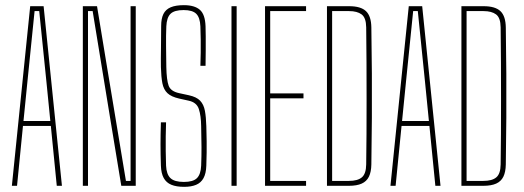

<svg xmlns="http://www.w3.org/2000/svg" viewBox="-20 -720 2031 744"><path d="M26 0 97 -696H149L220 0H200L177 -232H69L46 0ZM71 -251H175L160 -402L132 -677H114L86 -401Z M301 0V-696H356L392 -477L468 -19H486V-477V-696H506V0H450L407 -261L339 -677H321V-257V0Z M693.5 4Q663.5 4 644 -4Q624.5 -12 614.5 -30Q604.5 -48 603.5 -78Q602 -124 602 -160.8Q602 -197.5 603.5 -246H623.5Q622.5 -219.5 622.2 -191.5Q622 -163.5 622.2 -134.8Q622.5 -106 623.5 -78Q625 -44.5 640.5 -29.8Q656 -15 692.5 -15Q728.5 -15 743.2 -29.8Q758 -44.5 759.5 -78Q761 -116.5 760.8 -150.2Q760.5 -184 759.5 -231Q759 -271.5 750.5 -297.5Q742 -323.5 710.5 -330L674.5 -338Q643.5 -345 628.8 -359Q614 -373 609.2 -397.5Q604.5 -422 603.5 -460Q603 -490 603.8 -534.8Q604.5 -579.5 604.5 -619Q604.5 -648 613.2 -665.8Q622 -683.5 641.5 -691.8Q661 -700 692.5 -700Q734 -700 754.5 -682Q775 -664 776.5 -618Q777 -602.5 777.2 -578.8Q777.5 -555 777.2 -525.8Q777 -496.5 776.5 -465H756.5Q757.5 -490 757.8 -515.8Q758 -541.5 757.8 -567.2Q757.5 -593 756.5 -618Q755 -652 740.5 -666.5Q726 -681 691.5 -681Q655.5 -681 640.8 -666.5Q626 -652 624.5 -618Q623 -582 623.5 -541Q624 -500 624.5 -460Q625.5 -410 633.5 -388Q641.5 -366 674.5 -359L711.5 -351Q741.5 -344.5 755.5 -329.8Q769.5 -315 774 -290.8Q778.5 -266.5 779.5 -231Q780.5 -195.5 780.8 -173Q781 -150.5 780.8 -129.5Q780.5 -108.5 779.5 -78Q778.5 -47.5 768.5 -29.5Q758.5 -11.5 739.8 -3.8Q721 4 693.5 4Z M877 0V-696H897V0Z M1007 0V-696H1166V-677H1027V-358H1156V-339H1027V-19H1166V0Z M1247 0V-696H1333Q1378 -696 1398.2 -676.8Q1418.5 -657.5 1419 -613Q1420.5 -520 1421 -434.8Q1421.5 -349.5 1421 -263.5Q1420.5 -177.5 1419 -83Q1418.5 -53.5 1409.5 -35.2Q1400.5 -17 1381.5 -8.5Q1362.5 0 1332 0ZM1267 -19H1332Q1366 -19 1382.2 -32.8Q1398.5 -46.5 1399 -83Q1400 -136.5 1400.2 -201Q1400.5 -265.5 1400.5 -335.5Q1400.5 -405.5 1400.2 -476.5Q1400 -547.5 1399 -614Q1398.5 -651.5 1381.2 -664.2Q1364 -677 1333 -677H1267Z M1493 0 1564 -696H1616L1687 0H1667L1644 -232H1536L1513 0ZM1538 -251H1642L1627 -402L1599 -677H1581L1553 -401Z M1768 0V-696H1854Q1899 -696 1919.2 -676.8Q1939.5 -657.5 1940 -613Q1941.5 -520 1942 -434.8Q1942.5 -349.5 1942 -263.5Q1941.5 -177.5 1940 -83Q1939.5 -53.5 1930.5 -35.2Q1921.5 -17 1902.5 -8.5Q1883.5 0 1853 0ZM1788 -19H1853Q1887 -19 1903.2 -32.8Q1919.5 -46.5 1920 -83Q1921 -136.5 1921.2 -201Q1921.5 -265.5 1921.5 -335.5Q1921.5 -405.5 1921.2 -476.5Q1921 -547.5 1920 -614Q1919.5 -651.5 1902.2 -664.2Q1885 -677 1854 -677H1788Z"/></svg>

Font: Big Shoulders Display SC Thin
Style: Regular
Weight: 100
Designer: Patric King
Foundry: XO Type Co
Version: Version 2.002